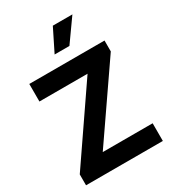

<svg xmlns="http://www.w3.org/2000/svg" viewBox="-235 -1120 1108 1240"><g transform="rotate(-30 319.5 -500.0)"><path d="M507.8 -1000 389.2 -833H278.8L361.8 -1000ZM232.9 -131.8H605V0H32.2V-81.1L400.9 -619.1H42V-750H603V-668.9Z"/></g></svg>

Font: Orkney
Style: Bold
Weight: 700
Designer: Samuel Oakes and Alfredo Marco Pradil
Foundry: Alfredo Marco Pradil
Version: 1.0